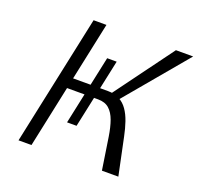

<svg xmlns="http://www.w3.org/2000/svg" viewBox="-117 -785 943 912"><g transform="rotate(20 354.5 -329.0)"><path d="M487.7 0 462.9 -162Q455.8 -208.2 443.8 -241.7Q431.7 -275.2 410.9 -293.6Q390 -312.1 354.9 -312.1H186.3L197.5 -365.2H385.3Q419.2 -365.2 443.6 -352.1Q468 -339 484.6 -315.2Q501.2 -291.5 512.3 -259Q523.4 -226.6 531.2 -188.5L570.7 0ZM66.1 0 206.1 -658H271.1L131.6 0ZM381.6 -330.7 622.3 -658H709.4L434.9 -330.7ZM301.6 -159.1H253.5L328.4 -510.5H376.5Z"/></g></svg>

Font: Ysabeau
Style: Bold Italic
Weight: 700
Italic angle: -12°
Designer: Christian Thalmann (Catharsis Fonts)
Version: Version 2.002